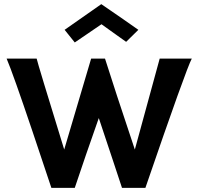

<svg xmlns="http://www.w3.org/2000/svg" viewBox="-20 -907 963 927"><path d="M648 -763 589 -705Q575 -715 535.5 -743Q496 -771 470 -790Q383 -731 341 -702L292 -763L469 -887Q589 -805 648 -763ZM751 -624H906Q880 -577 682 0H569Q564 -15 527 -127Q490 -239 457 -337Q391 -150 341 0H228Q151 -232 137 -272Q43 -551 12 -624H157Q162 -600 290 -185L420 -624H487Q531 -484 631 -185Z"/></svg>

Font: GFS Neohellenic Rg
Style: Bold
Weight: 700
Designer: Designed by Takis Katsoulidis and George D. Matthiopoulos.
Foundry: Designed by Takis Katsoulidis and George D. Matthiopoulos.
Version: Version 1.0